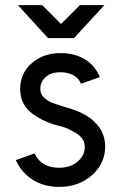

<svg xmlns="http://www.w3.org/2000/svg" viewBox="-20 -720 472 752"><path d="M50 -700 168 -571H270L389 -700H293L219 -626L145 -700ZM371 -418Q353 -462 314 -487Q273 -512 217 -512Q149 -512 104 -472Q59 -433 59 -371Q59 -316 99 -281Q120 -264 146.5 -250.5Q173 -237 204 -229Q221 -225 235 -220Q249 -215 261 -208Q312 -184 312 -146Q313 -112 284 -87Q256 -63 211 -63Q142 -63 115 -119L42 -93Q64 -44 108 -16Q152 12 212 12Q287 12 338 -32Q391 -77 392 -145Q392 -204 349 -244Q312 -280 234 -301Q221 -305 208.5 -309Q196 -313 185 -317Q138 -338 138 -370Q137 -399 159 -418Q179 -437 217 -437Q246 -437 268 -425Q290 -412 297 -392Z"/></svg>

Font: Unageo
Style: Regular
Weight: 400
Designer: Richard Sepsi
Foundry: Richard Sepsi
Version: Version 2.000